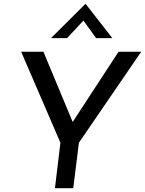

<svg xmlns="http://www.w3.org/2000/svg" viewBox="-20 -997 768 1017"><path d="M728 -723 398 -241 368 0H271L300 -241L92 -723H210L365 -351L608 -723ZM489 -795 422 -888 335 -795H250L433 -977L575 -795Z"/></svg>

Font: Josefin Sans
Style: Italic
Weight: 400
Italic angle: -7°
Designer: Santiago Orozco
Foundry: Typemade
Version: Version 2.000